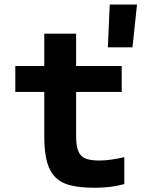

<svg xmlns="http://www.w3.org/2000/svg" viewBox="-20 -832 660 866"><path d="M529 -534.2V-417.2H49V-534.2H219.4H233.9ZM179.7 -218.2V-680.1H323.3V-217.4Q323.3 -172.8 333.5 -149.3Q343.6 -125.9 365.6 -117Q387.6 -108 427.6 -108Q475.6 -108 540.7 -123.2V-1.7Q512.1 6.2 478.6 10.5Q445.2 14.9 408 14.9Q321.5 15 273 -4.2Q224.6 -23.4 202.1 -73.5Q179.7 -123.6 179.7 -218.2ZM475 -811.5H598L577.5 -618.5H466.5Z"/></svg>

Font: Monaspace Neon Var ExtraLight
Style: Regular
Weight: 200
Designer: Riley Cran and the Lettermatic Team
Version: Version 1.200 (Monaspace Neon Var)